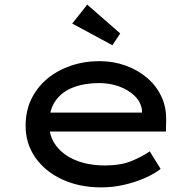

<svg xmlns="http://www.w3.org/2000/svg" viewBox="-20 -802 847 832"><path d="M419 10Q324 10 249.5 -24.5Q175 -59 133 -119.5Q91 -180 91 -257Q91 -322 116 -373Q141 -424 184.5 -460.5Q228 -497 286.5 -517Q345 -537 410 -537Q471 -537 524 -518Q577 -499 617 -465Q657 -431 679 -384.5Q701 -338 700 -282L699 -232H180L157 -314H610L595 -303V-327Q590 -361 563 -387Q536 -413 496 -427.5Q456 -442 410 -442Q347 -442 298 -423.5Q249 -405 221 -366Q193 -327 193 -264Q193 -210 224 -169.5Q255 -129 309.5 -107Q364 -85 436 -85Q502 -85 548 -103.5Q594 -122 629 -146L676 -70Q648 -48 606.5 -30Q565 -12 517 -1Q469 10 419 10ZM467 -606 293 -700 358 -782 501 -657Z"/></svg>

Font: Lexend Mega
Style: Regular
Weight: 400
Designer: Bonnie Shaver-Troup, Thomas Jockin
Foundry: Lexend
Version: Version 1.007